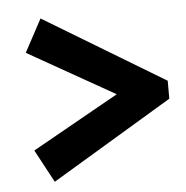

<svg xmlns="http://www.w3.org/2000/svg" viewBox="-41 -565 537 554"><g transform="rotate(-5 227.0 -287.5)"><path d="M45 -429 96 -524 446 -313V-261L96 -51L45 -146L296 -287Z"/></g></svg>

Font: Piazzolla Thin Black
Style: Regular
Weight: 900
Version: Version 2.005